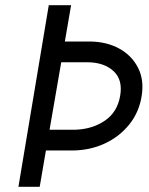

<svg xmlns="http://www.w3.org/2000/svg" viewBox="-20 -720 573 740"><path d="M171 -220 216 -480H320Q382 -479 418 -445.5Q454 -412 443 -350Q432 -287 383.5 -254.5Q335 -222 270 -220ZM168 -700 51 0H133L157 -140H262Q328 -141 384 -167Q440 -193 478 -240Q516 -287 526 -350Q536 -412 512 -459Q488 -506 440 -532.5Q392 -559 328 -560H230L254 -700Z"/></svg>

Font: Jost* 400 Book Italic
Style: Italic
Weight: 400
Italic angle: -10°
Version: Version 3.200; ttfautohint (v0.97) -l 8 -r 50 -G 200 -x 14 -